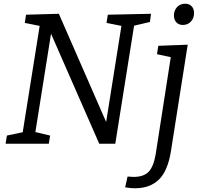

<svg xmlns="http://www.w3.org/2000/svg" viewBox="-20 -772 1075 1031"><path d="M559 -693 791 -698 785 -654 700 -634 599 0H513L254 -591L170 -63L249 -44L242 0H10L17 -44L102 -62L193 -633L113 -649L120 -693L296 -698L550 -117L632 -633L552 -649ZM830 -526 988 -532 898 39Q881 146 833 192.5Q785 239 704 239Q682 239 652 234L665 176Q687 178 697 178Q752 178 778.5 150Q805 122 816 56L897 -465L823 -481ZM914 -689Q914 -716 931 -734Q948 -752 974 -752Q996 -752 1009 -738.5Q1022 -725 1022 -702Q1022 -674 1005 -656Q988 -638 962 -638Q940 -638 927 -652Q914 -666 914 -689Z"/></svg>

Font: Bitter Pro
Style: Italic
Weight: 400
Italic angle: -9°
Designer: Sol Matas, and Bitter project Authors
Foundry: Sol Matas
Version: Version 1.010